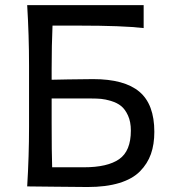

<svg xmlns="http://www.w3.org/2000/svg" viewBox="-20 -733 668 755"><path d="M346.2 -421.9Q469.2 -421.9 528.1 -372.3Q586.9 -322.8 586.9 -214.4Q586.9 -165.5 573.5 -127.4Q560.1 -89.4 530.5 -59.3Q501 -29.3 449 -13.4Q397 2.4 324.7 2.4Q273.9 2.4 196 1.2Q118.2 0 86.9 0Q94.2 -118.7 94.2 -235.4V-474.6Q94.2 -592.8 86.9 -712.9H544.9V-622.6Q462.4 -632.3 289.6 -632.3H186.5Q183.1 -555.7 183.1 -461.4V-419.4Q187.5 -419.4 246.6 -420.7Q305.7 -421.9 346.2 -421.9ZM185.1 -75.2H310.1Q402.8 -75.2 448.7 -107.2Q494.6 -139.2 494.6 -219.7Q494.6 -253.9 483.4 -278.6Q472.2 -303.2 456.5 -315.9Q440.9 -328.6 417.5 -335.7Q394 -342.8 377.7 -344.2Q361.3 -345.7 339.8 -345.7H183.1V-251.5Q183.1 -132.8 185.1 -75.2Z"/></svg>

Font: Commissioner Flair
Style: Regular
Weight: 400
Designer: Kostas Bartsokas
Foundry: Kostas Bartsokas
Version: Version 1.000